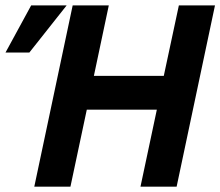

<svg xmlns="http://www.w3.org/2000/svg" viewBox="-20 -696 822 716"><path d="M503.9 0 564.9 -287.1H303.7L242.7 0H107.9L251 -675.8H385.7L330.1 -413.1H590.8L647 -675.8H781.7L638.7 0ZM228.5 -675.8 89.4 -500H0.5L96.2 -675.8Z"/></svg>

Font: Clear Sans
Style: Bold Italic
Weight: 700
Italic angle: -12°
Foundry: Intel Corporation
Version: Version 1.00